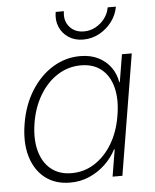

<svg xmlns="http://www.w3.org/2000/svg" viewBox="-53 -784 676 839"><g transform="rotate(-5 285.0 -364.5)"><path d="M221.7 9.8Q156.2 9.8 111.8 -24.7Q67.4 -59.1 49.3 -120.8Q31.2 -182.6 44.9 -264.2Q58.1 -344.7 96.7 -406.5Q135.3 -468.3 191.2 -502.7Q247.1 -537.1 312 -537.1Q357.4 -537.1 391.1 -520.3Q424.8 -503.4 445.8 -474.4Q466.8 -445.3 472.7 -408.7H475.1L495.1 -529.3H538.1L450.7 0H407.7L427.2 -118.2H424.3Q405.8 -82 375 -53Q344.2 -23.9 305.4 -7.1Q266.6 9.8 221.7 9.8ZM231.4 -30.8Q286.6 -30.8 332.5 -60.3Q378.4 -89.8 409.7 -142.3Q440.9 -194.8 452.1 -264.2Q463.9 -333.5 450.7 -386Q437.5 -438.5 402.1 -467.5Q366.7 -496.6 311.5 -496.6Q256.8 -496.6 210.4 -467.5Q164.1 -438.5 132.1 -386Q100.1 -333.5 88.4 -264.2Q77.1 -194.3 91.1 -141.8Q105 -89.4 140.9 -60.1Q176.8 -30.8 231.4 -30.8ZM332.5 -607.9Q295.9 -607.9 268.8 -625.5Q241.7 -643.1 229 -672.9Q216.3 -702.6 222.7 -738.8H258.8Q252 -698.2 275.1 -670.7Q298.3 -643.1 338.9 -643.1Q365.7 -643.1 389.4 -655.8Q413.1 -668.5 429.7 -690.2Q446.3 -711.9 450.7 -738.8H486.8Q480.5 -702.6 458 -672.9Q435.5 -643.1 402.8 -625.5Q370.1 -607.9 332.5 -607.9Z"/></g></svg>

Font: Inter 24pt ExtraLight
Style: Italic
Weight: 250
Italic angle: -9.3988°
Version: Version 4.001;git-66647c0bb